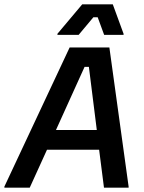

<svg xmlns="http://www.w3.org/2000/svg" viewBox="-52 -870 668 890"><path d="M-31.7 0V-5L270.8 -650H455L544.2 -5V0H430L407.5 -175.8H165.8L85.8 0ZM340 -560 207.5 -267.5H396.7L360 -560ZM214.2 -708.3V-713.3L329.2 -850H470.8L520.8 -713.3V-708.3H430.8L400.8 -790H380.8L312.5 -708.3Z"/></svg>

Font: Familjen Grotesk Medium
Style: Italic
Weight: 500
Italic angle: -9.46201°
Designer: Anders Wikstroem, Jonas Baeckman, Matilda Gysing, Kristian Moeller
Foundry: Familjen STHLM AB
Version: Version 2.002; ttfautohint (v1.8.4.7-5d5b)